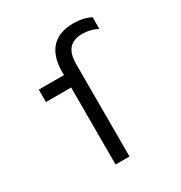

<svg xmlns="http://www.w3.org/2000/svg" viewBox="-175 -877 949 1004"><g transform="rotate(-30 300.0 -375.0)"><path d="M233 0H317V-559C317 -640 352 -679 424 -679C454 -679 484 -672 514 -657V-727C486 -742 450 -750 410 -750C294 -750 233 -684 233 -559V-540H81V-465H233Z"/></g></svg>

Font: CommitMonoNiceRocks
Style: Regular
Weight: 400
Monospace: yes
Designer: Eigil Nikolajsen
Foundry: Eigil Nikolajsen
Version: Version 1.143